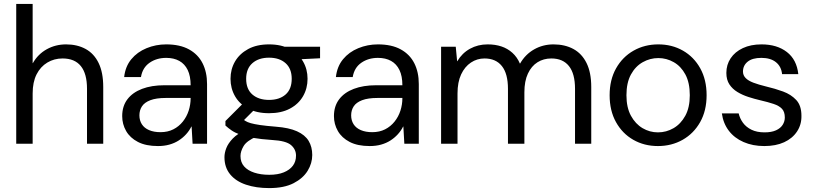

<svg xmlns="http://www.w3.org/2000/svg" viewBox="-20 -735 4163 982"><path d="M63 0V-715H147V-412H148Q174 -458 219 -483Q264 -508 318 -508Q375 -508 418 -484.5Q461 -461 484.5 -412.5Q508 -364 508 -290V0H425V-281Q425 -358 393.5 -397Q362 -436 300 -436Q257 -436 222 -415Q187 -394 167 -354.5Q147 -315 147 -257V0Z M788 12Q726 12 685.5 -9Q645 -30 625 -65Q605 -100 605 -141Q605 -192 631.5 -227Q658 -262 706.5 -280.5Q755 -299 821 -299H955Q955 -346 940 -377Q925 -408 897 -423.5Q869 -439 830 -439Q781 -439 745 -414Q709 -389 701 -341H615Q621 -395 651.5 -432Q682 -469 729.5 -488.5Q777 -508 830 -508Q900 -508 946.5 -482.5Q993 -457 1016 -411.5Q1039 -366 1039 -305V0H965L960 -88H959Q948 -66 931.5 -48Q915 -30 894 -16.5Q873 -3 846.5 4.5Q820 12 788 12ZM801 -59Q838 -59 866.5 -73.5Q895 -88 915 -113Q935 -138 945 -169Q955 -200 955 -233V-234H828Q779 -234 749 -222.5Q719 -211 706 -191Q693 -171 693 -145Q693 -119 705.5 -99.5Q718 -80 742.5 -69.5Q767 -59 801 -59Z M1357 227Q1290 227 1238 209.5Q1186 192 1157 156.5Q1128 121 1128 69Q1128 47 1137.5 22.5Q1147 -2 1170.5 -26.5Q1194 -51 1237 -71L1293 -37Q1242 -15 1226 12Q1210 39 1210 63Q1210 95 1228.5 116Q1247 137 1280.5 148Q1314 159 1357 159Q1401 159 1431.5 146.5Q1462 134 1478 112.5Q1494 91 1494 61Q1494 29 1468.5 7Q1443 -15 1372 -19Q1313 -23 1273.5 -30Q1234 -37 1208 -46.5Q1182 -56 1164.5 -68Q1147 -80 1133 -93V-116L1230 -213L1295 -188L1203 -96L1215 -130Q1225 -123 1235 -116.5Q1245 -110 1262.5 -105Q1280 -100 1310.5 -95.5Q1341 -91 1391 -87Q1458 -82 1499 -63.5Q1540 -45 1558.5 -14.5Q1577 16 1577 58Q1577 100 1553.5 138.5Q1530 177 1481.5 202Q1433 227 1357 227ZM1356 -156Q1293 -156 1249 -179.5Q1205 -203 1182 -243Q1159 -283 1159 -332Q1159 -381 1182 -420.5Q1205 -460 1249 -484Q1293 -508 1356 -508Q1419 -508 1463 -484Q1507 -460 1530 -420.5Q1553 -381 1553 -332Q1553 -283 1530 -243Q1507 -203 1463 -179.5Q1419 -156 1356 -156ZM1356 -224Q1409 -224 1440.5 -251.5Q1472 -279 1472 -332Q1472 -384 1440.5 -412Q1409 -440 1356 -440Q1303 -440 1271 -412Q1239 -384 1239 -332Q1239 -279 1271 -251.5Q1303 -224 1356 -224ZM1436 -428 1411 -496H1617V-437Z M1871 12Q1809 12 1768.5 -9Q1728 -30 1708 -65Q1688 -100 1688 -141Q1688 -192 1714.5 -227Q1741 -262 1789.5 -280.5Q1838 -299 1904 -299H2038Q2038 -346 2023 -377Q2008 -408 1980 -423.5Q1952 -439 1913 -439Q1864 -439 1828 -414Q1792 -389 1784 -341H1698Q1704 -395 1734.5 -432Q1765 -469 1812.5 -488.5Q1860 -508 1913 -508Q1983 -508 2029.5 -482.5Q2076 -457 2099 -411.5Q2122 -366 2122 -305V0H2048L2043 -88H2042Q2031 -66 2014.5 -48Q1998 -30 1977 -16.5Q1956 -3 1929.5 4.5Q1903 12 1871 12ZM1884 -59Q1921 -59 1949.5 -73.5Q1978 -88 1998 -113Q2018 -138 2028 -169Q2038 -200 2038 -233V-234H1911Q1862 -234 1832 -222.5Q1802 -211 1789 -191Q1776 -171 1776 -145Q1776 -119 1788.5 -99.5Q1801 -80 1825.5 -69.5Q1850 -59 1884 -59Z M2236 0V-496H2311L2318 -422H2319Q2343 -463 2383.5 -485.5Q2424 -508 2474 -508Q2513 -508 2544.5 -497.5Q2576 -487 2600.5 -465Q2625 -443 2639 -410H2640Q2667 -457 2712 -482.5Q2757 -508 2811 -508Q2869 -508 2912.5 -484.5Q2956 -461 2980 -412.5Q3004 -364 3004 -290V0H2921V-281Q2921 -358 2890 -397Q2859 -436 2800 -436Q2760 -436 2729 -416.5Q2698 -397 2680 -358.5Q2662 -320 2662 -263V0H2578V-281Q2578 -358 2547 -397Q2516 -436 2458 -436Q2420 -436 2388.5 -415Q2357 -394 2338.5 -354.5Q2320 -315 2320 -257V0Z M3345 12Q3275 12 3219 -20Q3163 -52 3130.5 -110.5Q3098 -169 3098 -248Q3098 -327 3131 -385.5Q3164 -444 3220.5 -476Q3277 -508 3347 -508Q3417 -508 3473 -476Q3529 -444 3561.5 -385.5Q3594 -327 3594 -248Q3594 -169 3561 -110.5Q3528 -52 3471.5 -20Q3415 12 3345 12ZM3345 -58Q3388 -58 3425 -79.5Q3462 -101 3485 -143Q3508 -185 3508 -248Q3508 -312 3485.5 -354Q3463 -396 3426 -417Q3389 -438 3347 -438Q3305 -438 3267.5 -417Q3230 -396 3207 -354Q3184 -312 3184 -248Q3184 -185 3207 -143Q3230 -101 3266.5 -79.5Q3303 -58 3345 -58Z M3889 12Q3830 12 3783 -8.5Q3736 -29 3707.5 -66.5Q3679 -104 3672 -155H3758Q3764 -129 3780 -107Q3796 -85 3823.5 -71.5Q3851 -58 3890 -58Q3926 -58 3949 -68.5Q3972 -79 3983 -96.5Q3994 -114 3994 -134Q3994 -163 3979.5 -178.5Q3965 -194 3936.5 -203.5Q3908 -213 3869 -222Q3839 -229 3808 -239Q3777 -249 3751.5 -264.5Q3726 -280 3710.5 -303.5Q3695 -327 3695 -362Q3695 -404 3717 -437Q3739 -470 3779.5 -489Q3820 -508 3875 -508Q3954 -508 4004.5 -469Q4055 -430 4063 -356H3980Q3976 -395 3948.5 -417Q3921 -439 3874 -439Q3828 -439 3804 -419.5Q3780 -400 3780 -369Q3780 -350 3793.5 -336Q3807 -322 3833.5 -312Q3860 -302 3897 -293Q3944 -282 3985 -267Q4026 -252 4052.5 -223.5Q4079 -195 4079 -143Q4080 -98 4056.5 -62.5Q4033 -27 3990.5 -7.5Q3948 12 3889 12Z"/></svg>

Font: DM Sans 28pt
Style: Regular
Weight: 400
Version: Version 4.004;gftools[0.9.30]